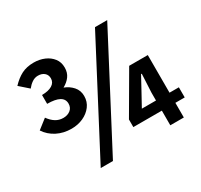

<svg xmlns="http://www.w3.org/2000/svg" viewBox="-158 -960 1236 1180"><g transform="rotate(-30 460.5 -370.0)"><path d="M206.5 -284.8Q149.7 -284.8 103.8 -308.2Q57.9 -331.7 30.4 -373.6L97.4 -425.8Q118.2 -397.1 142 -382.4Q165.8 -367.6 196 -367.6Q225.7 -367.6 246.1 -383.7Q266.5 -399.9 266.5 -428.5Q266.5 -461 237.7 -476.8Q209 -492.6 151.6 -492.6V-555.5Q197.7 -555.5 224 -571.7Q250.2 -587.8 250.2 -617.2Q250.2 -641.7 233.2 -656.4Q216.2 -671 188.6 -671Q165.7 -671 146.1 -657.5Q126.5 -644 111.2 -624.3L48.4 -679.6Q82.7 -716.2 119.3 -735Q156 -753.8 206.2 -753.8Q246.8 -753.8 281 -739.2Q315.2 -724.5 336.1 -697.5Q357 -670.6 357 -632.5Q357 -596.1 338.6 -571Q320.3 -545.8 288.9 -528.7Q324.3 -515.5 348.7 -488.1Q373.2 -460.7 373.2 -420.7Q373.2 -380.1 349.9 -349.4Q326.6 -318.7 288.9 -301.7Q251.2 -284.8 206.5 -284.8ZM239.6 13.8 642 -753.8H728.7L326.3 13.8ZM741.3 0V-232.1L747.9 -362.3H742.9L694.5 -273.4L640.9 -175.9H903.6V-104H539V-157.9L705.2 -443H837.3V0Z"/></g></svg>

Font: Noto Sans TC Thin
Style: Regular
Weight: 100
Designer: Ryoko NISHIZUKA 西塚涼子 (kana, bopomofo & ideographs); Paul D. Hunt (Latin, Greek & Cyrillic); Sandoll Communications 산돌커뮤니
Foundry: Adobe
Version: Version 2.004-H2;hotconv 1.0.118;makeotfexe 2.5.65603